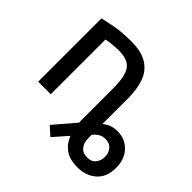

<svg xmlns="http://www.w3.org/2000/svg" viewBox="-174 -713 1080 1080"><g transform="rotate(45 366.0 -173.0)"><path d="M576 185Q513 185 476.5 158.5Q440 132 423 87L348 172L297 126L405 0Q404 -8 404 -14Q404 -20 404 -27V-272Q404 -367 377 -406Q350 -445 278 -445Q245 -445 217.5 -441.5Q190 -438 179 -435V0H79V-503Q113 -512 166 -521.5Q219 -531 288 -531Q371 -531 418 -501Q465 -471 484 -417Q503 -363 503 -292V-87Q519 -101 541.5 -110Q564 -119 592 -119Q652 -119 692 -77.5Q732 -36 732 32Q732 107 687.5 146Q643 185 576 185ZM576 107Q610 107 627 85Q644 63 644 34Q644 4 626.5 -18Q609 -40 575 -40Q551 -40 534 -29.5Q517 -19 503 -1V22Q503 63 522 85Q541 107 576 107Z"/></g></svg>

Font: Ubuntu Sans Medium
Style: Regular
Weight: 500
Designer: Dalton Maag Ltd
Foundry: Dalton Maag Ltd
Version: Version 1.006; ttfautohint (v1.8.4.7-5d5b)